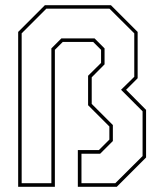

<svg xmlns="http://www.w3.org/2000/svg" viewBox="-20 -720 633 740"><path d="M50 0V-597L153 -700H407.5L510.5 -597V-418.5L466 -374L543 -296.5V-113L430 0H280V-141.5H361L401.5 -182V-232.5L319.5 -314.5V-428L369.5 -477.5V-528L339 -558.5H222L191.5 -528V0ZM63.5 -14H178V-533.5L216.5 -572H344.5L383 -533.5V-472L333.5 -422V-319.5L415 -238V-176.5L366 -127.5H294V-14H424.5L529.5 -118.5V-291L446.5 -374L497.5 -424V-591.5L402 -686.5H158.5L63.5 -591.5Z"/></svg>

Font: Tourney Expanded Thin
Style: Regular
Weight: 100
Width: 7
Designer: Tyler Finck
Foundry: Etcetera Type Co
Version: Version 1.010; ttfautohint (v1.8.3)